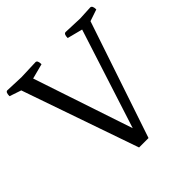

<svg xmlns="http://www.w3.org/2000/svg" viewBox="-182 -853 1006 1006"><g transform="rotate(-45 321.5 -350.0)"><path d="M237 -670 153 -648 338 -95 516 -648 431 -670Q431 -700 446 -700L550 -696L628 -700Q643 -699 643 -670L578 -648L360 0H290L65 -648L0 -670Q0 -700 14 -700Q28 -700 115 -696L222 -700Q237 -700 237 -670Z"/></g></svg>

Font: Mate
Style: Regular
Weight: 400
Designer: Eduardo Rodriguez Tunni
Foundry: Eduardo Rodriguez Tunni
Version: Version 1.002